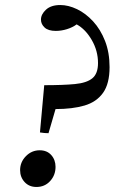

<svg xmlns="http://www.w3.org/2000/svg" viewBox="-20 -731 456 764"><path d="M220 -711Q252 -711 286.5 -694.5Q321 -678 350.5 -646Q380 -614 398 -568Q416 -522 416 -464Q416 -398 390 -361.5Q364 -325 316 -311Q268 -297 201 -297L173 -201Q157 -201 139 -204L156 -392Q231 -392 278 -396.5Q325 -401 347.5 -419.5Q370 -438 370 -480Q370 -529 345 -572Q320 -615 285 -634Q269 -622 246.5 -615Q224 -608 202 -608Q172 -608 157.5 -621.5Q143 -635 143 -653Q143 -674 163 -692.5Q183 -711 220 -711ZM125 13Q96 13 78 -6.5Q60 -26 60 -54Q60 -86 83 -109.5Q106 -133 138 -133Q167 -133 184 -114Q201 -95 201 -67Q201 -34 179.5 -10.5Q158 13 125 13Z"/></svg>

Font: Castoro
Style: Italic
Weight: 400
Italic angle: -11°
Designer: John Hudson with Paul Hanslow, assisted by Kaja Sojewska.
Foundry: Tiro Typeworks Ltd.
Version: Version 2.04